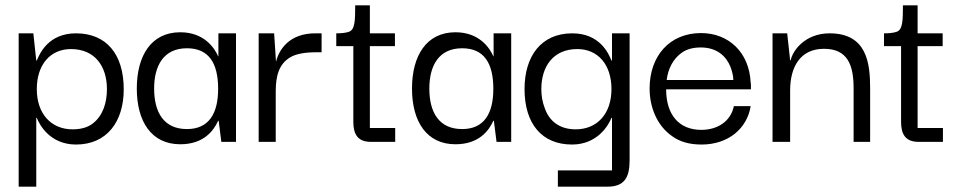

<svg xmlns="http://www.w3.org/2000/svg" viewBox="-20 -532 3601 720"><path d="M265 10C381 10 444 -76 444 -197C444 -330 378 -407 265 -407C162 -407 129 -332 118 -305H116L105 -407H50V168H116V-90H118C129 -62 169 10 265 10ZM252 -47C172 -47 118 -105 118 -198C118 -290 169 -348 246 -348C337 -348 381 -282 381 -198C381 -147 366 -98 328 -69C309 -54 283 -47 252 -47Z M656 9C743 9 781 -41 798 -79H800L810 0H865V-407H799V-321H798C784 -353 745 -411 656 -411C547 -411 493 -323 493 -200C493 -76 548 9 656 9ZM681 -48C594 -48 558 -111 558 -200C558 -285 593 -351 681 -351C761 -351 798 -298 798 -199C798 -107 764 -48 681 -48Z M1014 0V-190C1014 -247 1026 -293 1070 -318C1091 -330 1123 -336 1166 -336H1186V-407H1167C1063 -409 1025 -343 1015 -300L1008 -407H950V0Z M1462 0V-52H1367V-359H1461V-407H1367V-512H1312C1312 -455 1311 -421 1289 -413C1278 -409 1262 -407 1241 -407V-359H1305V-75C1305 -28 1322 0 1371 0Z M1688 9C1775 9 1813 -41 1830 -79H1832L1842 0H1897V-407H1831V-321H1830C1816 -353 1777 -411 1688 -411C1579 -411 1525 -323 1525 -200C1525 -76 1580 9 1688 9ZM1713 -48C1626 -48 1590 -111 1590 -200C1590 -285 1625 -351 1713 -351C1793 -351 1830 -298 1830 -199C1830 -107 1796 -48 1713 -48Z M2258 168C2321 168 2341 134 2341 70V-407H2275V-305H2273C2262 -332 2229 -407 2126 -407C2009 -407 1947 -321 1947 -198C1947 -68 2012 10 2125 10C2219 10 2261 -60 2273 -90H2275V107H2072V168ZM2139 -47C2076 -47 2039 -80 2023 -126C2014 -149 2010 -173 2010 -198C2010 -282 2054 -348 2145 -348C2222 -348 2273 -290 2273 -198C2273 -105 2219 -47 2139 -47Z M2611 10C2712 10 2782 -51 2795 -134H2732C2721 -79 2673 -45 2610 -45C2526 -45 2478 -102 2478 -197H2796C2796 -201 2796 -206 2796 -211C2796 -216 2796 -219 2795 -222C2790 -335 2713 -408 2609 -408C2491 -408 2416 -322 2416 -200C2416 -131 2443 -61 2501 -21C2530 0 2566 10 2611 10ZM2480 -232C2485 -272 2503 -312 2539 -336C2557 -348 2580 -354 2608 -354C2669 -354 2703 -321 2719 -282C2726 -263 2730 -246 2730 -232Z M2943 0V-193C2943 -281 2981 -349 3070 -349C3158 -349 3181 -289 3181 -201V0H3243V-201C3243 -295 3231 -407 3091 -407C2998 -407 2952 -341 2945 -306H2943L2932 -407H2877V0Z M3516 0V-52H3421V-359H3515V-407H3421V-512H3366C3366 -455 3365 -421 3343 -413C3332 -409 3316 -407 3295 -407V-359H3359V-75C3359 -28 3376 0 3425 0Z"/></svg>

Font: OSH Darker Grotesque Medium
Style: Regular
Weight: 500
Designer: Gabriel Lam
Foundry: TypeRant
Version: Version 1.000;Glyphs 3.1.1 (3148)